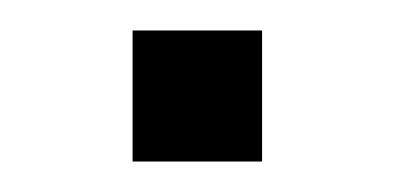

<svg xmlns="http://www.w3.org/2000/svg" viewBox="-20 -106 259 126"><path d="M67 0V-86H152V0Z"/></svg>

Font: Nunito Sans Light
Style: Regular
Weight: 300
Designer: Vernon Adams
Foundry: Vernon Adams
Version: Version 3.101; ttfautohint (v1.8.4.7-5d5b);gftools[0.9.27]